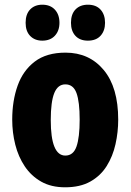

<svg xmlns="http://www.w3.org/2000/svg" viewBox="-20 -787 556 817"><path d="M483 -278Q483 -225 471.5 -173.5Q460 -122 434 -80.5Q408 -39 364.5 -14.5Q321 10 257 10Q198 10 155.5 -14Q113 -38 85.5 -79Q58 -120 45 -171.5Q32 -223 32 -278Q32 -358 55 -422.5Q78 -487 128 -525Q178 -563 259 -563Q360 -563 421.5 -489Q483 -415 483 -278ZM196 -276Q196 -125 258 -125Q292 -125 305.5 -163.5Q319 -202 319 -278Q319 -354 305.5 -391Q292 -428 258 -428Q226 -428 211 -391Q196 -354 196 -276ZM89 -690Q89 -727 108.5 -747Q128 -767 160 -767Q194 -767 213.5 -746Q233 -725 233 -690Q233 -656 213.5 -635Q194 -614 160 -614Q128 -614 108.5 -634Q89 -654 89 -690ZM282 -690Q282 -727 301.5 -747Q321 -767 354 -767Q389 -767 408 -746Q427 -725 427 -690Q427 -656 408 -635Q389 -614 354 -614Q320 -614 301 -634.5Q282 -655 282 -690Z"/></svg>

Font: Noto Sans ExtraCondensed Black
Style: Regular
Weight: 900
Width: 2
Designer: Monotype Design Team
Foundry: Monotype Imaging Inc.
Version: Version 2.013; ttfautohint (v1.8.4.7-5d5b)